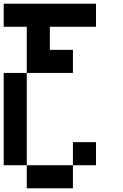

<svg xmlns="http://www.w3.org/2000/svg" viewBox="-20 -895 665 1040"><path d="M0 0V-500H125V0ZM0 -750V-875H500V-750H250V-625H375V-500H125V-750ZM125 0H375V125H125ZM375 0V-125H500V0Z"/></svg>

Font: Galmuri7 Regular
Style: Regular
Weight: 400
Designer: Lee Minseo (quiple)
Version: Version 2.399;hotconv 1.1.1;makeotfexe 2.6.0 DEVELOPMENT